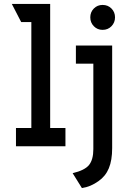

<svg xmlns="http://www.w3.org/2000/svg" viewBox="-20 -742 656 974"><path d="M61 0V-92.5H139V-630H87.5L40 -722H234.5V-92.5H312V0ZM395.5 212 348.5 136.5Q410 122 431.8 94.8Q453.5 67.5 453.5 14.5V-419H365V-511H549V9.5Q549 71 532.2 111.5Q515.5 152 479.5 177Q460.5 190.5 440.5 199.2Q420.5 208 395.5 212ZM500.5 -590.5Q474 -590.5 456 -609Q438 -627.5 438 -654Q438 -680.5 456 -698.8Q474 -717 500.5 -717Q527.5 -717 545.5 -698.8Q563.5 -680.5 563.5 -654Q563.5 -627.5 545.5 -609Q527.5 -590.5 500.5 -590.5Z"/></svg>

Font: Overpass Mono SemiBold
Style: Regular
Weight: 600
Monospace: yes
Designer: Delve Withrington, Dave Bailey
Foundry: Delve Fonts LLC
Version: Version 4.000